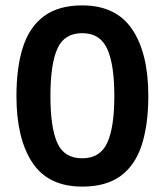

<svg xmlns="http://www.w3.org/2000/svg" viewBox="-20 -774 612 712"><path d="M530 -418Q530 -313 506 -237.5Q482 -162 428 -122Q374 -82 285 -82Q159 -82 100 -171Q41 -260 41 -418Q41 -524 65 -599Q89 -674 143 -714Q197 -754 285 -754Q410 -754 470 -665.5Q530 -577 530 -418ZM167 -418Q167 -301 192.5 -244Q218 -187 285 -187Q351 -187 377.5 -244Q404 -301 404 -418Q404 -535 377.5 -593Q351 -651 285 -651Q218 -651 192.5 -593Q167 -535 167 -418Z"/></svg>

Font: Noto Sans Telugu UI SemiBold
Style: Regular
Weight: 600
Designer: Jelle Bosma - Monotype Design Team
Foundry: Monotype Imaging Inc.
Version: Version 2.005; ttfautohint (v1.8.4.7-5d5b)